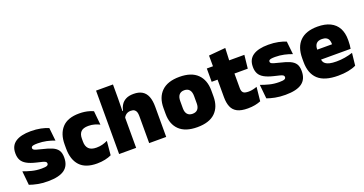

<svg xmlns="http://www.w3.org/2000/svg" viewBox="-36 -1261 3556 1876"><g transform="rotate(-20 1742.0 -323.0)"><path d="M228.5 12.5Q170 12.5 122 3Q74 -6.5 39 -19.5L24.5 -165Q63.5 -150 111.2 -137.8Q159 -125.5 213 -125.5Q252.5 -125.5 267.2 -132Q282 -138.5 282 -153V-154Q282 -165 273.5 -171.5Q265 -178 243.8 -183.8Q222.5 -189.5 185 -198Q123.5 -212.5 87.5 -232.8Q51.5 -253 36 -282Q20.5 -311 20.5 -351V-355Q20.5 -431 75.2 -468.2Q130 -505.5 235 -505.5Q291.5 -505.5 338.2 -495.8Q385 -486 417 -472L431.5 -336.5Q395 -351 350 -360.8Q305 -370.5 258 -370.5Q231 -370.5 216.2 -367.8Q201.5 -365 196 -359.5Q190.5 -354 190.5 -346V-345Q190.5 -336 197.5 -329.8Q204.5 -323.5 224 -317.5Q243.5 -311.5 281 -302.5Q342.5 -288.5 381 -271.5Q419.5 -254.5 437.5 -227.2Q455.5 -200 455.5 -153.5V-150.5Q455.5 -67.5 400 -27.5Q344.5 12.5 228.5 12.5Z M739 13.5Q618.5 13.5 560.5 -49.5Q502.5 -112.5 502.5 -227V-269.5Q502.5 -380.5 560.5 -443.5Q618.5 -506.5 738.5 -506.5Q768 -506.5 794.5 -502.8Q821 -499 843.5 -492.2Q866 -485.5 883.5 -477L897.5 -332.5Q873 -345 844.5 -353.2Q816 -361.5 781 -361.5Q727 -361.5 703.8 -337Q680.5 -312.5 680.5 -266.5V-234Q680.5 -186 706 -160.2Q731.5 -134.5 786 -134.5Q820 -134.5 847.8 -142Q875.5 -149.5 902.5 -162L889 -17Q861.5 -3.5 822.5 5Q783.5 13.5 739 13.5Z M1283.5 0V-283Q1283.5 -306.5 1277.8 -323.5Q1272 -340.5 1258.2 -349.5Q1244.5 -358.5 1220 -358.5Q1201.5 -358.5 1187 -352Q1172.5 -345.5 1162.5 -334.8Q1152.5 -324 1146.5 -310.5L1110.5 -383.5H1150.5Q1158 -418 1175.2 -445.2Q1192.5 -472.5 1223.8 -488.5Q1255 -504.5 1303.5 -504.5Q1357.5 -504.5 1392.2 -483.5Q1427 -462.5 1443.8 -420.2Q1460.5 -378 1460.5 -313.5V0ZM971 0V-659.5H1147V-516.5L1144.5 -345.5L1148 -331.5V0Z M1781 15Q1657.5 15 1594.8 -45.2Q1532 -105.5 1532 -212.5V-275Q1532 -384.5 1595 -446Q1658 -507.5 1781 -507.5Q1904.5 -507.5 1967.2 -446Q2030 -384.5 2030 -275V-212.5Q2030 -105.5 1967.5 -45.2Q1905 15 1781 15ZM1781 -124Q1816.5 -124 1834.8 -145.2Q1853 -166.5 1853 -206V-282Q1853 -324.5 1834.8 -346.5Q1816.5 -368.5 1781 -368.5Q1746 -368.5 1727.5 -346.5Q1709 -324.5 1709 -282V-206Q1709 -166.5 1727.5 -145.2Q1746 -124 1781 -124Z M2307 11.5Q2238.5 11.5 2198.2 -9.2Q2158 -30 2140.8 -71Q2123.5 -112 2123.5 -172V-436H2299V-202Q2299 -170 2313.5 -155.2Q2328 -140.5 2370.5 -140.5Q2393.5 -140.5 2416.2 -145.8Q2439 -151 2457.5 -158L2442.5 -13Q2416.5 -2 2382.5 4.8Q2348.5 11.5 2307 11.5ZM2062 -354V-492.5H2452.5L2437.5 -354ZM2126 -480.5 2125.5 -604 2300 -619.5 2294 -480.5Z M2698 12.5Q2639.5 12.5 2591.5 3Q2543.5 -6.5 2508.5 -19.5L2494 -165Q2533 -150 2580.8 -137.8Q2628.5 -125.5 2682.5 -125.5Q2722 -125.5 2736.8 -132Q2751.5 -138.5 2751.5 -153V-154Q2751.5 -165 2743 -171.5Q2734.5 -178 2713.2 -183.8Q2692 -189.5 2654.5 -198Q2593 -212.5 2557 -232.8Q2521 -253 2505.5 -282Q2490 -311 2490 -351V-355Q2490 -431 2544.8 -468.2Q2599.5 -505.5 2704.5 -505.5Q2761 -505.5 2807.8 -495.8Q2854.5 -486 2886.5 -472L2901 -336.5Q2864.5 -351 2819.5 -360.8Q2774.5 -370.5 2727.5 -370.5Q2700.5 -370.5 2685.8 -367.8Q2671 -365 2665.5 -359.5Q2660 -354 2660 -346V-345Q2660 -336 2667 -329.8Q2674 -323.5 2693.5 -317.5Q2713 -311.5 2750.5 -302.5Q2812 -288.5 2850.5 -271.5Q2889 -254.5 2907 -227.2Q2925 -200 2925 -153.5V-150.5Q2925 -67.5 2869.5 -27.5Q2814 12.5 2698 12.5Z M3246 13Q3104.5 13 3038.2 -48.5Q2972 -110 2972 -228.5V-267Q2972 -384.5 3034.2 -446Q3096.5 -507.5 3216 -507.5Q3295.5 -507.5 3348.5 -481.2Q3401.5 -455 3428.2 -405.8Q3455 -356.5 3455 -287V-271.5Q3455 -251.5 3453.2 -230.8Q3451.5 -210 3448 -192.5H3289.5Q3291.5 -223 3292.2 -250Q3293 -277 3293 -298.5Q3293 -324.5 3285 -342.2Q3277 -360 3260 -369.2Q3243 -378.5 3216 -378.5Q3175.5 -378.5 3157.2 -357.5Q3139 -336.5 3139 -298V-253.5L3140 -234.5V-203.5Q3140 -188 3145.5 -173.5Q3151 -159 3165.8 -147.8Q3180.5 -136.5 3207.8 -130Q3235 -123.5 3278.5 -123.5Q3323 -123.5 3365.5 -130.8Q3408 -138 3447.5 -151L3433.5 -22.5Q3399 -5.5 3351.2 3.8Q3303.5 13 3246 13ZM3065.5 -192.5V-296.5H3412.5V-192.5Z"/></g></svg>

Font: Anek Tamil ExtraBold
Style: Regular
Weight: 800
Designer: Aadarsh Rajan (Tamil), Yesha Goshar (Latin)
Foundry: Ek Type
Version: Version 1.003